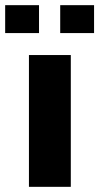

<svg xmlns="http://www.w3.org/2000/svg" viewBox="-50 -723 384 743"><path d="M62 0V-510H224V0ZM-30 -595V-703H101V-595ZM183 -595V-703H314V-595Z"/></svg>

Font: Saira Thin
Style: Bold
Weight: 700
Version: Version 1.101